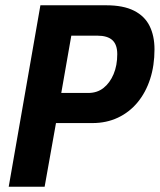

<svg xmlns="http://www.w3.org/2000/svg" viewBox="-20 -707 605 727"><path d="M13 0 133 -687H382Q447 -687 487.5 -666.5Q528 -646 546.5 -608.5Q565 -571 565 -520Q565 -459 548.5 -408Q532 -357 501 -319.5Q470 -282 426.5 -261.5Q383 -241 330 -241H192L149 0ZM212 -355H314Q348 -355 372 -374Q396 -393 410 -426Q424 -459 424 -502Q424 -538 405.5 -555Q387 -572 348 -572H250Z"/></svg>

Font: Archivo Condensed
Style: Bold Italic
Weight: 700
Width: 3
Italic angle: -10°
Designer: Hector Gatti
Foundry: Omnibus-Type
Version: Version 2.001